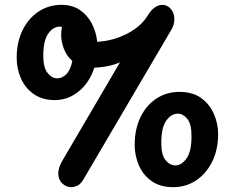

<svg xmlns="http://www.w3.org/2000/svg" viewBox="-20 -770 936 794"><path d="M274 4Q254 4 237.5 -11.5Q221 -27 221 -53Q221 -64 224.5 -76Q228 -88 237 -104L476 -512Q447 -500 420 -495.5Q393 -491 370 -490Q350 -428 305.5 -392Q261 -356 207 -356Q155 -356 119.5 -381Q84 -406 66.5 -446Q49 -486 49 -531Q49 -596 73.5 -645.5Q98 -695 140 -722.5Q182 -750 234 -750Q279 -750 310.5 -728.5Q342 -707 360 -672Q378 -637 382 -597Q448 -601 505.5 -630.5Q563 -660 591 -706Q605 -729 620.5 -739.5Q636 -750 651 -750Q672 -750 686.5 -733Q701 -716 701 -691Q701 -681 698.5 -670Q696 -659 688 -646L325 -28Q315 -10 301.5 -3Q288 4 274 4ZM217 -446Q237 -446 254.5 -463.5Q272 -481 279 -518Q256 -538 244.5 -567.5Q233 -597 233 -625Q233 -640 236 -659Q232 -660 228 -660Q200 -660 179.5 -631Q159 -602 159 -539Q159 -490 177 -468Q195 -446 217 -446ZM696 4Q642 4 606.5 -21.5Q571 -47 554 -87Q537 -127 537 -171Q537 -236 561 -285.5Q585 -335 627 -362.5Q669 -390 722 -390Q777 -390 812 -364.5Q847 -339 864.5 -299Q882 -259 882 -215Q882 -151 857.5 -101.5Q833 -52 791 -24Q749 4 696 4ZM705 -86Q731 -86 751.5 -115Q772 -144 772 -207Q772 -257 754.5 -278.5Q737 -300 716 -300Q688 -300 667.5 -271Q647 -242 647 -179Q647 -128 665 -107Q683 -86 705 -86Z"/></svg>

Font: Pacifico
Style: Regular
Weight: 400
Designer: Vernon Adams
Foundry: Vernon Adams
Version: Version 3.010; ttfautohint (v1.8.4.7-5d5b)